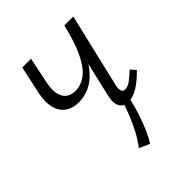

<svg xmlns="http://www.w3.org/2000/svg" viewBox="-176 -513 807 807"><g transform="rotate(-45 227.0 -109.5)"><path d="M159 -141Q120 -141 96 -159.5Q72 -178 64.5 -210Q57 -242 65 -284L93 -413H145L121 -297Q110 -244 126 -214.5Q142 -185 183 -185Q213 -185 242 -205Q271 -225 296.5 -275Q322 -325 343 -413H370Q355 -341 333 -289.5Q311 -238 284 -205Q257 -172 225 -156.5Q193 -141 159 -141ZM307 5Q290 5 278 -3Q266 -11 262 -29.5Q258 -48 265 -77L343 -413H396L318 -82Q314 -64 317.5 -53Q321 -42 334 -42Q350 -42 367 -54.5Q384 -67 406 -88L426 -65Q394 -32 364.5 -13.5Q335 5 307 5ZM246 194 200 173Q222 144 239 111.5Q256 79 269 46Q282 13 292 -18L321 -10Q317 13 309.5 39.5Q302 66 292.5 93Q283 120 271.5 146Q260 172 246 194Z"/></g></svg>

Font: Ysabeau Office Light
Style: Italic
Weight: 300
Italic angle: -12°
Designer: Christian Thalmann (Catharsis Fonts)
Version: Version 2.001;gftools[0.9.30]; featfreeze: tnum,lnum,ss02